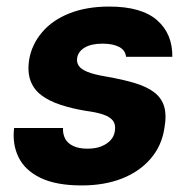

<svg xmlns="http://www.w3.org/2000/svg" viewBox="-20 -553 589 585"><path d="M229 12Q151 12 103.5 -11Q56 -34 36.5 -74Q17 -114 23 -163H172Q171 -146 178 -131.5Q185 -117 202.5 -108.5Q220 -100 246 -100Q271 -100 288.5 -107Q306 -114 317 -126Q328 -138 330 -154Q333 -174 324 -185.5Q315 -197 294.5 -204Q274 -211 243 -215Q200 -222 165 -233.5Q130 -245 106.5 -262.5Q83 -280 73 -307Q63 -334 69 -372Q77 -418 108.5 -455Q140 -492 192 -512.5Q244 -533 313 -533Q411 -533 458.5 -491.5Q506 -450 505 -380H364Q362 -400 343 -410Q324 -420 292 -420Q258 -420 238 -408Q218 -396 215 -376Q213 -363 220 -352.5Q227 -342 246.5 -334Q266 -326 302 -320Q354 -311 390.5 -300Q427 -289 449.5 -272Q472 -255 480 -229Q488 -203 481 -163Q473 -109 439 -69.5Q405 -30 351.5 -9Q298 12 229 12Z"/></svg>

Font: DM Sans 10pt Black
Style: Italic
Weight: 900
Italic angle: -10°
Version: Version 4.004;gftools[0.9.30]